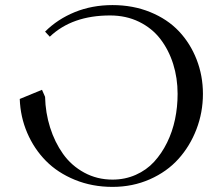

<svg xmlns="http://www.w3.org/2000/svg" viewBox="-20 -731 877 759"><path d="M58.1 -339.8 146 -376 158.2 -348.1Q159.7 -285.2 178 -227.1Q196.3 -168.9 229.2 -122.6Q262.2 -76.2 313 -48.6Q363.8 -21 424.8 -21Q474.1 -21 516.6 -39.8Q559.1 -58.6 589.1 -91.3Q619.1 -124 640.4 -167.2Q661.6 -210.4 671.9 -259.3Q682.1 -308.1 682.1 -359.9Q682.1 -422.4 664.6 -478Q647 -533.7 614 -576.7Q581.1 -619.6 529.8 -644.8Q478.5 -669.9 415 -669.9Q265.1 -669.9 176.8 -585.9L158.2 -606Q207.5 -655.3 275.6 -683.1Q343.8 -710.9 424.8 -710.9Q505.9 -710.9 574 -683.1Q642.1 -655.3 687.3 -607.4Q732.4 -559.6 757.3 -495.6Q782.2 -431.6 782.2 -359.9Q782.2 -286.6 756.6 -220Q731 -153.3 685.5 -102.8Q640.1 -52.2 572.3 -22.2Q504.4 7.8 424.8 7.8Q344.7 7.8 276.4 -20Q208 -47.9 161.4 -95.2Q114.7 -142.6 87.6 -205.8Q60.5 -269 58.1 -339.8Z"/></svg>

Font: Dihjauti S
Style: Bold
Weight: 700
Designer: T. Christopher White
Version: Version 3.0.0